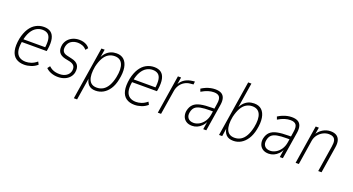

<svg xmlns="http://www.w3.org/2000/svg" viewBox="-54 -1403 4196 2281"><g transform="rotate(20 2044.5 -262.5)"><path d="M214 8Q150 8 108 -21.5Q66 -51 52.5 -111.5Q39 -172 56 -264Q73 -342 106 -393.5Q139 -445 185.5 -470Q232 -495 285 -495Q339 -495 372 -470.5Q405 -446 416.5 -394.5Q428 -343 416 -263L411 -236H82L88 -273H395L377 -257Q388 -331 380.5 -374.5Q373 -418 347 -437.5Q321 -457 279 -457Q238 -457 201.5 -435.5Q165 -414 139 -369Q113 -324 100 -256L97 -240Q84 -166 95 -120.5Q106 -75 138 -53Q170 -31 219 -31Q252 -31 287.5 -43Q323 -55 359 -85L377 -51Q343 -21 299.5 -6.5Q256 8 214 8Z M639 8Q594 8 553.5 -7Q513 -22 487 -49L511 -81Q531 -62 552.5 -51Q574 -40 597.5 -35.5Q621 -31 646 -31Q697 -31 732 -54.5Q767 -78 776 -118Q783 -158 767 -181Q751 -204 710 -214L647 -227Q592 -240 569.5 -274.5Q547 -309 558 -370Q567 -408 591.5 -436Q616 -464 652.5 -479.5Q689 -495 733 -495Q758 -495 782.5 -489Q807 -483 828 -470Q849 -457 863 -437L838 -407Q814 -435 784.5 -445.5Q755 -456 726 -456Q678 -456 643 -432.5Q608 -409 598 -361Q591 -324 605 -300.5Q619 -277 658 -268L719 -254Q780 -241 803.5 -205.5Q827 -170 816 -111Q808 -76 784 -49Q760 -22 723 -7Q686 8 639 8Z M906 180 1012 -487H1053L1033 -367H1027Q1045 -412 1071.5 -440Q1098 -468 1131 -481.5Q1164 -495 1203 -495Q1262 -495 1297.5 -461.5Q1333 -428 1343.5 -365.5Q1354 -303 1336 -216Q1321 -140 1288 -90.5Q1255 -41 1211 -16.5Q1167 8 1114 8Q1058 8 1026.5 -24Q995 -56 988 -116H994L947 180ZM1117 -31Q1161 -31 1196 -52Q1231 -73 1256.5 -117.5Q1282 -162 1296 -229Q1318 -338 1291.5 -397Q1265 -456 1193 -456Q1150 -456 1115 -435Q1080 -414 1055 -370.5Q1030 -327 1014 -259Q994 -149 1019.5 -90Q1045 -31 1117 -31Z M1608 8Q1544 8 1502 -21.5Q1460 -51 1446.5 -111.5Q1433 -172 1450 -264Q1467 -342 1500 -393.5Q1533 -445 1579.5 -470Q1626 -495 1679 -495Q1733 -495 1766 -470.5Q1799 -446 1810.5 -394.5Q1822 -343 1810 -263L1805 -236H1476L1482 -273H1789L1771 -257Q1782 -331 1774.5 -374.5Q1767 -418 1741 -437.5Q1715 -457 1673 -457Q1632 -457 1595.5 -435.5Q1559 -414 1533 -369Q1507 -324 1494 -256L1491 -240Q1478 -166 1489 -120.5Q1500 -75 1532 -53Q1564 -31 1613 -31Q1646 -31 1681.5 -43Q1717 -55 1753 -85L1771 -51Q1737 -21 1693.5 -6.5Q1650 8 1608 8Z M1902 0 1979 -487H2019L2003 -386H1998Q2024 -438 2066 -464Q2108 -490 2168 -496L2190 -498L2186 -460L2145 -456Q2108 -453 2075 -433.5Q2042 -414 2020 -380.5Q1998 -347 1992 -304L1943 0Z M2336 8Q2288 8 2258 -13.5Q2228 -35 2217.5 -69Q2207 -103 2214 -139Q2225 -191 2256 -221Q2287 -251 2344 -263Q2401 -275 2490 -275H2527L2521 -238H2480Q2403 -238 2357 -229Q2311 -220 2288 -198Q2265 -176 2257 -136Q2247 -89 2270 -60Q2293 -31 2341 -31Q2377 -31 2412 -51Q2447 -71 2472.5 -108.5Q2498 -146 2506 -198L2527 -337Q2538 -401 2518.5 -428.5Q2499 -456 2447 -456Q2412 -456 2374.5 -444.5Q2337 -433 2292 -406L2279 -441Q2307 -459 2336 -471Q2365 -483 2394 -489Q2423 -495 2450 -495Q2498 -495 2527 -479Q2556 -463 2567 -429Q2578 -395 2570 -342L2515 0H2476L2493 -112H2499Q2482 -72 2456.5 -45.5Q2431 -19 2400 -5.5Q2369 8 2336 8Z M2857 8Q2797 8 2765.5 -24.5Q2734 -57 2729 -117H2734L2716 0H2676L2788 -705H2829L2775 -368H2769Q2787 -412 2813 -440Q2839 -468 2871.5 -481.5Q2904 -495 2942 -495Q3003 -495 3038.5 -461.5Q3074 -428 3084.5 -365.5Q3095 -303 3077 -216Q3062 -143 3029.5 -93Q2997 -43 2953 -17.5Q2909 8 2857 8ZM2858 -31Q2902 -31 2937 -52Q2972 -73 2997 -117Q3022 -161 3037 -229Q3059 -338 3032.5 -397Q3006 -456 2933 -456Q2891 -456 2856 -435Q2821 -414 2796 -370Q2771 -326 2755 -258Q2734 -149 2760 -90Q2786 -31 2858 -31Z M3304 8Q3256 8 3226 -13.5Q3196 -35 3185.5 -69Q3175 -103 3182 -139Q3193 -191 3224 -221Q3255 -251 3312 -263Q3369 -275 3458 -275H3495L3489 -238H3448Q3371 -238 3325 -229Q3279 -220 3256 -198Q3233 -176 3225 -136Q3215 -89 3238 -60Q3261 -31 3309 -31Q3345 -31 3380 -51Q3415 -71 3440.5 -108.5Q3466 -146 3474 -198L3495 -337Q3506 -401 3486.5 -428.5Q3467 -456 3415 -456Q3380 -456 3342.5 -444.5Q3305 -433 3260 -406L3247 -441Q3275 -459 3304 -471Q3333 -483 3362 -489Q3391 -495 3418 -495Q3466 -495 3495 -479Q3524 -463 3535 -429Q3546 -395 3538 -342L3483 0H3444L3461 -112H3467Q3450 -72 3424.5 -45.5Q3399 -19 3368 -5.5Q3337 8 3304 8Z M3644 0 3721 -487H3761L3745 -392H3740Q3765 -439 3811 -467Q3857 -495 3910 -495Q3954 -495 3982.5 -477.5Q4011 -460 4022.5 -424.5Q4034 -389 4025 -334L3972 0H3930L3982 -329Q3990 -377 3983 -404.5Q3976 -432 3954.5 -444Q3933 -456 3901 -456Q3863 -456 3828 -438Q3793 -420 3767 -387.5Q3741 -355 3734 -312L3685 0Z"/></g></svg>

Font: Nunito Sans 10pt Condensed ExtraLight
Style: Italic
Weight: 250
Width: 3
Italic angle: -9°
Designer: Vernon Adams
Foundry: Vernon Adams
Version: Version 3.101;gftools[0.9.27]